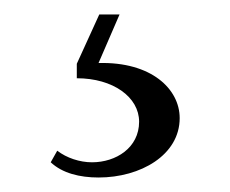

<svg xmlns="http://www.w3.org/2000/svg" viewBox="-20 -28 318 265"><path d="M59 180 50 196C66 211 90 217 116 217C174 217 228 186 228 135C228 95 189 57 116 59L145 -8H117L86 60V80C136 80 172 106 172 140C172 176 140 196 107 196C90 196 72 190 59 180Z"/></svg>

Font: Sprat Condensed Medium
Style: Regular
Weight: 500
Width: 3
Designer: Ethan Nakache
Foundry: Collletttivo
Version: Version 2.000;Glyphs 3.2 (3217)